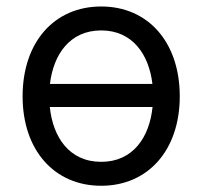

<svg xmlns="http://www.w3.org/2000/svg" viewBox="-20 -573 637 604"><path d="M298.3 11.4C446 11.4 545.5 -100.9 545.5 -269.9C545.5 -440.3 446 -552.6 298.3 -552.6C150.6 -552.6 51.1 -440.3 51.1 -269.9C51.1 -100.9 150.6 11.4 298.3 11.4ZM136.7 -236.5H459.9C450.3 -141.7 398.8 -63.9 298.3 -63.9C197.8 -63.9 146.3 -141.7 136.7 -236.5ZM137.1 -308.9C148.1 -401.6 199.6 -477.3 298.3 -477.3C397 -477.3 448.5 -401.6 459.5 -308.9Z"/></svg>

Font: Magic Ui Pro
Style: Regular
Weight: 400
Designer: Stefan Endress, Andreas Faust
Version: Version 1.000;FEAKit 1.0